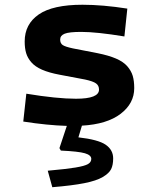

<svg xmlns="http://www.w3.org/2000/svg" viewBox="-20 -511 654 801"><path d="M540 -143.1Q540 -79.6 483.2 -36.1Q426.3 7.3 321.8 13.2L307.1 62Q389.6 71.3 420.9 92.8Q452.1 114.3 452.1 149.9Q452.1 177.2 443.6 194.6Q435.1 211.9 408.7 227.5Q382.3 243.2 331.5 253.2Q280.8 263.2 198.2 270L179.2 201.2Q255.9 194.3 294.4 188Q333 181.6 346.9 173.6Q360.8 165.5 360.8 151.9Q360.8 136.2 334.2 128.4Q307.6 120.6 233.9 117.2L228 106.9L258.8 14.2Q176.8 11.7 77.1 -3.9L89.8 -120.1Q217.3 -99.1 296.9 -99.1Q393.1 -99.1 393.1 -137.2Q393.1 -153.8 380.9 -162.8Q368.7 -171.9 335 -179.2L229 -199.2Q184.6 -207.5 155.5 -220.2Q126.5 -232.9 110.8 -251Q95.2 -269 89.1 -289.3Q83 -309.6 83 -337.9Q83 -410.2 141.6 -450.7Q200.2 -491.2 324.2 -491.2Q408.2 -491.2 511.2 -475.1L499 -358.9Q383.3 -377.9 318.8 -377.9Q268.6 -377.9 249.8 -370.4Q231 -362.8 231 -346.2Q231 -330.1 241.7 -323Q252.4 -315.9 284.2 -309.1L387.2 -289.1Q433.6 -279.8 464.1 -266.6Q494.6 -253.4 511 -234.6Q527.3 -215.8 533.7 -194.6Q540 -173.3 540 -143.1Z"/></svg>

Font: IntelOne Mono Bold
Style: Regular
Weight: 700
Designer: Fred Shallcrass
Foundry: Frere-Jones Type LLC
Version: Version 1.200;hotconv 1.1.0;makeotfexe 2.6.0;FJTRelease1.2